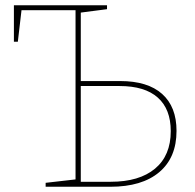

<svg xmlns="http://www.w3.org/2000/svg" viewBox="-20 -712 742 732"><path d="M438 -403Q543 -403 598 -354Q653 -305 653 -213Q653 -111 587 -55.5Q521 0 401 0H154V-15L268 -28V-673H62L48 -553H33V-692H388V-677L288 -664V-403ZM402 -19Q511 -19 571 -69Q631 -119 631 -212Q631 -296 581.5 -340Q532 -384 436 -384H288V-19Z"/></svg>

Font: Bitter Pro Thin
Style: Regular
Weight: 250
Designer: Sol Matas, and Bitter project Authors
Foundry: Sol Matas
Version: Version 1.010